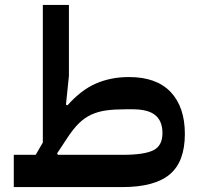

<svg xmlns="http://www.w3.org/2000/svg" viewBox="-20 -760 809 780"><path d="M36 -131H125L154 -181V-740H260V-452L248 -335L254 -332Q310 -395 370.5 -421Q431 -447 504 -447Q616 -447 673.5 -386Q731 -325 731 -216Q731 -103 669.5 -51.5Q608 0 477 0H36ZM212 -137 215 -131H477Q566 -131 603 -149.5Q640 -168 640 -219Q640 -268 611 -292Q582 -316 519 -316H489Q445 -316 412 -311.5Q379 -307 351.5 -294.5Q324 -282 301 -259.5Q278 -237 255 -202Z"/></svg>

Font: IBM Plex Sans Arabic SmBld
Style: Regular
Weight: 600
Designer: Mike Abbink, Paul van der Laan, Pieter van Rosmalen, Wael Morcos, Khajak Apelian
Foundry: Bold Monday
Version: Version 1.005